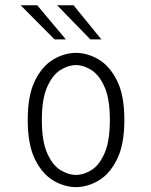

<svg xmlns="http://www.w3.org/2000/svg" viewBox="-20 -718 590 748"><path d="M276 11Q231.5 11 188 -14.5Q144.5 -40 116.2 -97.5Q88 -155 88 -251Q88 -346.5 116.2 -403.8Q144.5 -461 188 -486.5Q231.5 -512 276 -512Q320.5 -512 364 -486.5Q407.5 -461 436 -403.8Q464.5 -346.5 464.5 -251Q464.5 -155 436 -97.5Q407.5 -40 364 -14.5Q320.5 11 276 11ZM276 -36.5Q305.5 -36.5 336 -55.2Q366.5 -74 387.2 -120.8Q408 -167.5 408 -251Q408 -333 387.2 -379.5Q366.5 -426 336 -445.2Q305.5 -464.5 276 -464.5Q246.5 -464.5 215.8 -445.5Q185 -426.5 164 -379.8Q143 -333 143 -251Q143 -167.5 164 -120.8Q185 -74 215.8 -55.2Q246.5 -36.5 276 -36.5ZM332 -564.5 202.5 -697.5H266.5L375 -564.5ZM192.5 -564.5 60.5 -697.5H125L236.5 -564.5Z"/></svg>

Font: Trispace SemiCondensed ExtraLight
Style: Regular
Weight: 200
Width: 4
Designer: Tyler Finck
Foundry: Etcetera Type Company
Version: Version 1.210; ttfautohint (v1.8.3)